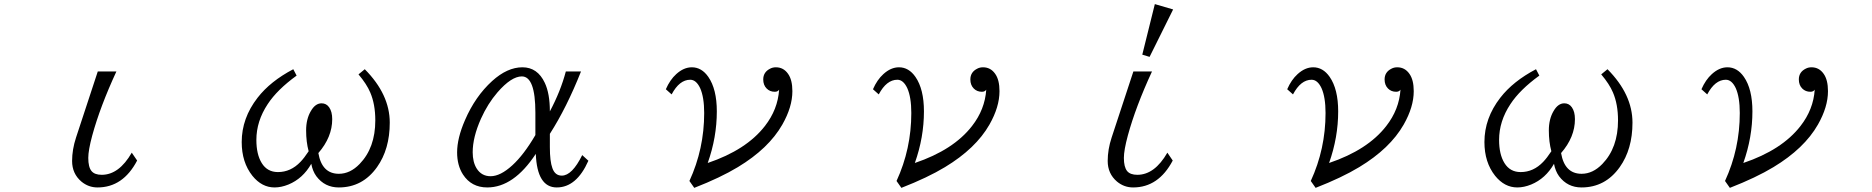

<svg xmlns="http://www.w3.org/2000/svg" viewBox="-20 -885 9040 927"><path d="M452.1 -540H542Q463.4 -370.1 425.3 -230.5Q406.2 -159.7 406.2 -122.6Q406.2 -78.1 421.9 -59.1Q437 -41 471.2 -41Q554.7 -41 616.2 -147.9L642.1 -109.9Q574.2 20 450.7 20Q407.2 20 373 -8.3Q328.1 -46.4 328.1 -107.9Q328.1 -163.1 347.2 -221.2Z M1412.1 -520Q1317.9 -451.7 1272.5 -382.3Q1217.8 -299.8 1217.8 -209.5Q1217.8 -139.6 1243.7 -97.7Q1270.5 -54.2 1321.8 -54.2Q1383.8 -54.2 1430.7 -103.5Q1448.7 -122.1 1470.2 -154.8Q1458 -199.7 1458 -255.4Q1458 -310.5 1481 -349.1Q1502.4 -386.2 1532.7 -386.2Q1555.7 -386.2 1569.3 -366.7Q1584 -345.7 1584 -309.6Q1584 -223.1 1517.1 -146Q1534.2 -45.9 1616.2 -45.9Q1670.4 -45.9 1716.3 -93.3Q1792 -171.4 1792 -303.7Q1792 -381.8 1767.6 -438.5Q1750.5 -479 1710.9 -525.9L1741.2 -550.8Q1861.8 -429.2 1861.8 -293Q1861.8 -164.6 1800.3 -78.1Q1730.5 20 1615.7 20Q1547.9 20 1507.3 -34.2Q1489.3 -59.1 1482.9 -94.2Q1442.4 -22.9 1372.6 5.9Q1337.9 20 1305.7 20Q1244.1 20 1198.7 -36.1Q1147 -101.1 1147 -199.2Q1147 -314.5 1223.6 -413.1Q1285.2 -492.7 1396 -550.8Z M2820.8 -108.9Q2763.7 20 2668 20Q2573.2 20 2566.9 -142.1Q2460.4 20 2332.5 20Q2255.9 20 2215.3 -42.5Q2187 -86.4 2187 -149.4Q2187 -217.8 2225.1 -305.2Q2274.4 -419.4 2356 -493.7Q2429.2 -560.1 2502.4 -560.1Q2575.2 -560.1 2610.4 -484.9Q2634.8 -433.1 2634.8 -347.2Q2687 -445.3 2711.9 -540H2785.2Q2715.8 -365.2 2634.8 -238.8V-174.8Q2634.8 -106 2647 -73.2Q2659.7 -37.1 2692.4 -37.1Q2742.2 -37.1 2791 -136.2ZM2564.9 -232.9V-340.8Q2564.9 -516.1 2499.5 -516.1Q2448.7 -516.1 2381.8 -439Q2335 -384.8 2302.2 -312Q2262.2 -222.2 2262.2 -149.9Q2262.2 -102.5 2281.2 -71.8Q2304.7 -34.2 2348.6 -34.2Q2396 -34.2 2453.6 -86.9Q2509.3 -137.7 2564.9 -232.9Z M3194.8 -454.1Q3214.8 -500 3245.1 -527.3Q3281.2 -560.1 3320.3 -560.1Q3367.7 -560.1 3399.9 -513.7Q3440.9 -454.6 3440.9 -347.2Q3440.9 -221.7 3397 -98.1Q3583.5 -161.1 3672.9 -276.4Q3735.4 -356.4 3741.7 -452.1Q3735.4 -441.9 3720.7 -441.9Q3697.3 -441.9 3681.6 -457.5Q3665 -474.1 3665 -501.5Q3665 -537.1 3698.7 -553.7Q3710.9 -560.1 3726.1 -560.1Q3762.7 -560.1 3784.7 -528.8Q3805.7 -499.5 3805.7 -444.8Q3805.7 -368.7 3757.3 -283.7Q3691.4 -168 3542.5 -78.1Q3458.5 -27.3 3332 22L3308.6 -11.2Q3379.9 -166 3379.9 -339.4Q3379.9 -416 3360.4 -459.5Q3341.3 -500 3312.5 -500Q3260.3 -500 3222.7 -429.2Z M4194.8 -454.1Q4214.8 -500 4245.1 -527.3Q4281.2 -560.1 4320.3 -560.1Q4367.7 -560.1 4399.9 -513.7Q4440.9 -454.6 4440.9 -347.2Q4440.9 -221.7 4397 -98.1Q4583.5 -161.1 4672.9 -276.4Q4735.4 -356.4 4741.7 -452.1Q4735.4 -441.9 4720.7 -441.9Q4697.3 -441.9 4681.6 -457.5Q4665 -474.1 4665 -501.5Q4665 -537.1 4698.7 -553.7Q4710.9 -560.1 4726.1 -560.1Q4762.7 -560.1 4784.7 -528.8Q4805.7 -499.5 4805.7 -444.8Q4805.7 -368.7 4757.3 -283.7Q4691.4 -168 4542.5 -78.1Q4458.5 -27.3 4332 22L4308.6 -11.2Q4379.9 -166 4379.9 -339.4Q4379.9 -416 4360.4 -459.5Q4341.3 -500 4312.5 -500Q4260.3 -500 4222.7 -429.2Z M5495.1 -621.1 5555.7 -865.2 5644 -839.4 5530.3 -610.4ZM5347.2 -221.2 5452.1 -540H5542Q5462.9 -368.7 5425.3 -230.5Q5406.2 -159.7 5406.2 -122.6Q5406.2 -78.6 5421.9 -59.1Q5437 -41 5471.2 -41Q5554.7 -41 5616.2 -147.9L5642.1 -109.9Q5573.7 20 5450.7 20Q5407.2 20 5373 -8.3Q5328.1 -46.4 5328.1 -107.9Q5328.1 -163.6 5347.2 -221.2Z M6194.8 -454.1Q6214.8 -500 6245.1 -527.3Q6281.2 -560.1 6320.3 -560.1Q6367.7 -560.1 6399.9 -513.7Q6440.9 -454.6 6440.9 -347.2Q6440.9 -221.7 6397 -98.1Q6583.5 -161.1 6672.9 -276.4Q6735.4 -356.4 6741.7 -452.1Q6735.4 -441.9 6720.7 -441.9Q6697.3 -441.9 6681.6 -457.5Q6665 -474.1 6665 -501.5Q6665 -537.1 6698.7 -553.7Q6710.9 -560.1 6726.1 -560.1Q6762.7 -560.1 6784.7 -528.8Q6805.7 -499.5 6805.7 -444.8Q6805.7 -368.7 6757.3 -283.7Q6691.4 -168 6542.5 -78.1Q6458.5 -27.3 6332 22L6308.6 -11.2Q6379.9 -166 6379.9 -339.4Q6379.9 -416 6360.4 -459.5Q6341.3 -500 6312.5 -500Q6260.3 -500 6222.7 -429.2Z M7412.1 -520Q7317.9 -451.7 7272.5 -382.3Q7217.8 -299.8 7217.8 -209.5Q7217.8 -139.6 7243.7 -97.7Q7270.5 -54.2 7321.8 -54.2Q7383.8 -54.2 7430.7 -103.5Q7448.7 -122.1 7470.2 -154.8Q7458 -199.7 7458 -255.4Q7458 -310.5 7481 -349.1Q7502.4 -386.2 7532.7 -386.2Q7555.7 -386.2 7569.3 -366.7Q7584 -345.7 7584 -309.6Q7584 -223.1 7517.1 -146Q7534.2 -45.9 7616.2 -45.9Q7670.4 -45.9 7716.3 -93.3Q7792 -171.4 7792 -303.7Q7792 -381.8 7767.6 -438.5Q7750.5 -479 7710.9 -525.9L7741.2 -550.8Q7861.8 -429.2 7861.8 -293Q7861.8 -164.6 7800.3 -78.1Q7730.5 20 7615.7 20Q7547.9 20 7507.3 -34.2Q7489.3 -59.1 7482.9 -94.2Q7442.4 -22.9 7372.6 5.9Q7337.9 20 7305.7 20Q7244.1 20 7198.7 -36.1Q7147 -101.1 7147 -199.2Q7147 -314.5 7223.6 -413.1Q7285.2 -492.7 7396 -550.8Z M8194.8 -454.1Q8214.8 -500 8245.1 -527.3Q8281.2 -560.1 8320.3 -560.1Q8367.7 -560.1 8399.9 -513.7Q8440.9 -454.6 8440.9 -347.2Q8440.9 -221.7 8397 -98.1Q8583.5 -161.1 8672.9 -276.4Q8735.4 -356.4 8741.7 -452.1Q8735.4 -441.9 8720.7 -441.9Q8697.3 -441.9 8681.6 -457.5Q8665 -474.1 8665 -501.5Q8665 -537.1 8698.7 -553.7Q8710.9 -560.1 8726.1 -560.1Q8762.7 -560.1 8784.7 -528.8Q8805.7 -499.5 8805.7 -444.8Q8805.7 -368.7 8757.3 -283.7Q8691.4 -168 8542.5 -78.1Q8458.5 -27.3 8332 22L8308.6 -11.2Q8379.9 -166 8379.9 -339.4Q8379.9 -416 8360.4 -459.5Q8341.3 -500 8312.5 -500Q8260.3 -500 8222.7 -429.2Z"/></svg>

Font: BIZ UDMincho
Style: Regular
Weight: 400
Monospace: yes
Designer: TypeBank Co., Ltd.
Foundry: Morisawa Inc.
Version: Version 1.06